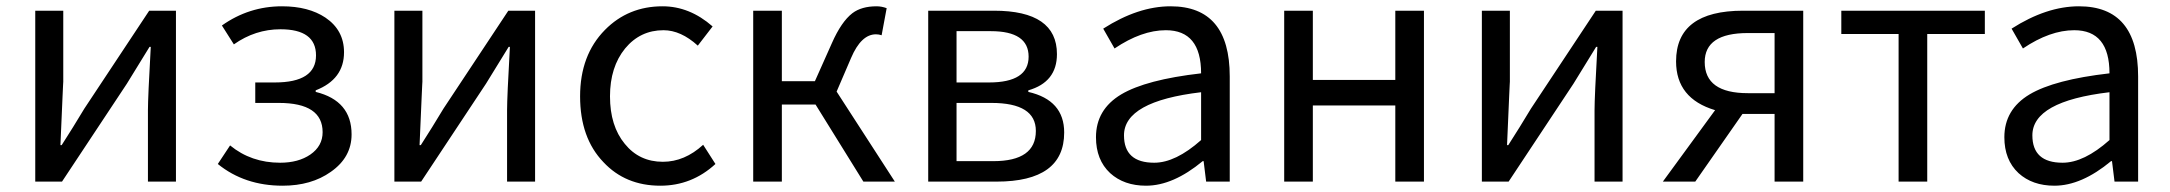

<svg xmlns="http://www.w3.org/2000/svg" viewBox="-20 -577 6894 610"><path d="M92 -543H181V-316Q181 -326 172 -116H176Q212 -172 248 -232L454 -543H539V0H450V-227Q450 -268 459 -428H455L383 -311L177 0H92Z M672 -56 711 -115Q778 -60 870 -60Q928 -60 966 -86Q1005 -113 1005 -157Q1005 -250 866 -250H791V-315H853Q984 -315 984 -401Q984 -484 871 -484Q791 -484 723 -436L685 -496Q771 -557 876 -557Q960 -557 1014 -521Q1073 -481 1073 -411Q1073 -325 983 -290V-285Q1097 -257 1097 -150Q1097 -77 1031 -31Q969 13 878 13Q757 13 672 -56Z M1233 -543H1322V-316Q1322 -326 1313 -116H1317Q1353 -172 1389 -232L1595 -543H1680V0H1591V-227Q1591 -268 1600 -428H1596L1524 -311L1318 0H1233Z M1897 -62Q1823 -139 1823 -271Q1823 -402 1902 -482Q1976 -557 2085 -557Q2171 -557 2244 -493L2197 -432Q2143 -481 2088 -481Q2014 -481 1966 -423Q1918 -364 1918 -271Q1918 -177 1965 -120Q2011 -63 2086 -63Q2155 -63 2214 -117L2253 -56Q2178 13 2078 13Q1967 13 1897 -62Z M2823 0H2723L2571 -245H2464V0H2373V-543H2464V-319H2569L2623 -440Q2653 -508 2688 -535Q2717 -557 2765 -557Q2781 -557 2797 -551L2781 -465Q2772 -468 2763 -468Q2716 -468 2684 -393L2638 -286Z M2929 -543H3138Q3338 -543 3338 -405Q3338 -316 3247 -290V-285Q3361 -259 3361 -156Q3361 0 3146 0H2929ZM3122 -315Q3248 -315 3248 -397Q3248 -478 3128 -478H3019V-315ZM3136 -65Q3271 -65 3271 -161Q3271 -250 3130 -250H3019V-65Z M3507 -27Q3462 -69 3462 -141Q3462 -229 3542 -277Q3621 -324 3796 -344Q3796 -481 3684 -481Q3607 -481 3521 -423L3485 -486Q3596 -557 3699 -557Q3887 -557 3887 -334V0H3812L3804 -65H3801Q3707 13 3621 13Q3551 13 3507 -27ZM3796 -132V-284Q3551 -255 3551 -147Q3551 -60 3647 -60Q3715 -60 3796 -132Z M4060 -543H4151V-323H4413V-543H4504V0H4413V-242H4151V0H4060Z M4688 -543H4777V-316Q4777 -326 4768 -116H4772Q4808 -172 4844 -232L5050 -543H5135V0H5046V-227Q5046 -268 5055 -428H5051L4979 -311L4773 0H4688Z M5618 -472H5533Q5396 -472 5396 -380Q5396 -281 5533 -281H5618ZM5709 -543V0H5618V-215H5516L5366 0H5263L5429 -227Q5305 -264 5305 -382Q5305 -543 5518 -543Z M6012 -469H5830V-543H6286V-469H6103V0H6012Z M6393 -27Q6348 -69 6348 -141Q6348 -229 6428 -277Q6507 -324 6682 -344Q6682 -481 6570 -481Q6493 -481 6407 -423L6371 -486Q6482 -557 6585 -557Q6773 -557 6773 -334V0H6698L6690 -65H6687Q6593 13 6507 13Q6437 13 6393 -27ZM6682 -132V-284Q6437 -255 6437 -147Q6437 -60 6533 -60Q6601 -60 6682 -132Z"/></svg>

Font: KaiGen Gothic CN Regular
Style: Regular
Weight: 400
Designer: Ryoko NISHIZUKA  (kana & ideographs); Paul D. Hunt (Latin, Greek & Cyrillic); Wenlong ZHANG  (bopomofo); Sandoll Communi
Foundry: Adobe Systems Incorporated
Version: Version 1.002.20150501